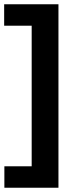

<svg xmlns="http://www.w3.org/2000/svg" viewBox="-36 -760 372 900"><path d="M-15.5 120V19.5H112.5V-639.5H-16.5V-740H238V120Z"/></svg>

Font: Encode Sans SC SemiCondensed SemiBold
Style: Regular
Weight: 600
Width: 4
Designer: Multiple Designers
Foundry: Impallari Type
Version: Version 3.002